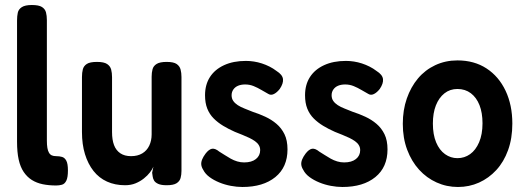

<svg xmlns="http://www.w3.org/2000/svg" viewBox="-20 -730 2092 766"><path d="M204 10Q175 10 150.5 5Q126 0 107 -12Q88 -24 74.5 -44Q61 -64 54.5 -93.5Q48 -123 48 -165V-648Q48 -666 51 -679.5Q54 -693 67 -701.5Q80 -710 107 -710Q135 -710 147.5 -702Q160 -694 163.5 -680.5Q167 -667 167 -650V-169Q167 -152 169 -140Q171 -128 175.5 -120.5Q180 -113 187 -110Q194 -107 204 -107Q217 -107 227.5 -104Q238 -101 244.5 -89Q251 -77 251 -50Q251 -22 244.5 -9Q238 4 227 7Q216 10 204 10Z M479 9Q439 9 407 -5.5Q375 -20 353 -48Q331 -76 319 -115Q307 -154 307 -203V-423Q307 -440 310.5 -453.5Q314 -467 326.5 -475Q339 -483 367 -483Q395 -483 407.5 -474.5Q420 -466 423.5 -452.5Q427 -439 427 -422V-203Q427 -172 435 -151Q443 -130 460 -118.5Q477 -107 503 -107Q529 -107 547.5 -118Q566 -129 575.5 -149Q585 -169 585 -194V-424Q585 -440 588.5 -453.5Q592 -467 605 -475Q618 -483 645 -483Q673 -483 685 -474.5Q697 -466 700.5 -452.5Q704 -439 704 -423V-48Q704 -33 700.5 -20Q697 -7 684.5 1Q672 9 645 9Q623 9 611 3.5Q599 -2 594.5 -10Q590 -18 589 -26.5Q588 -35 587 -41L592 -65Q588 -55 578.5 -42.5Q569 -30 554 -18Q539 -6 520.5 1.5Q502 9 479 9Z M947 16Q925 16 901 11.5Q877 7 855 -2Q833 -11 816 -23.5Q799 -36 791 -52Q784 -63 783 -73Q782 -83 786.5 -94Q791 -105 800 -117Q813 -134 825.5 -136.5Q838 -139 855 -125Q865 -119 876.5 -111.5Q888 -104 900.5 -97Q913 -90 926.5 -86Q940 -82 954 -82Q984 -82 1001 -95.5Q1018 -109 1018 -131Q1018 -142 1012.5 -151Q1007 -160 997 -167Q987 -174 974.5 -180Q962 -186 947 -192Q932 -198 917 -204Q892 -215 870.5 -228Q849 -241 832.5 -257.5Q816 -274 807 -296.5Q798 -319 798 -350Q798 -392 817.5 -422.5Q837 -453 874 -470Q911 -487 961 -487Q977 -487 993 -484.5Q1009 -482 1024.5 -477Q1040 -472 1055 -464.5Q1070 -457 1083 -447Q1107 -432 1109 -414.5Q1111 -397 1096 -375Q1085 -361 1073 -355Q1061 -349 1051 -355Q1038 -362 1023 -371Q1008 -380 992 -386.5Q976 -393 958 -393Q942 -393 930 -388Q918 -383 911 -373Q904 -363 904 -350Q904 -337 910.5 -327.5Q917 -318 928.5 -310.5Q940 -303 955.5 -297Q971 -291 988 -284Q1013 -276 1038 -264.5Q1063 -253 1083 -236Q1103 -219 1115 -194.5Q1127 -170 1127 -134Q1127 -63 1078.5 -23.5Q1030 16 947 16Z M1346 16Q1324 16 1300 11.5Q1276 7 1254 -2Q1232 -11 1215 -23.5Q1198 -36 1190 -52Q1183 -63 1182 -73Q1181 -83 1185.5 -94Q1190 -105 1199 -117Q1212 -134 1224.5 -136.5Q1237 -139 1254 -125Q1264 -119 1275.5 -111.5Q1287 -104 1299.5 -97Q1312 -90 1325.5 -86Q1339 -82 1353 -82Q1383 -82 1400 -95.5Q1417 -109 1417 -131Q1417 -142 1411.5 -151Q1406 -160 1396 -167Q1386 -174 1373.5 -180Q1361 -186 1346 -192Q1331 -198 1316 -204Q1291 -215 1269.5 -228Q1248 -241 1231.5 -257.5Q1215 -274 1206 -296.5Q1197 -319 1197 -350Q1197 -392 1216.5 -422.5Q1236 -453 1273 -470Q1310 -487 1360 -487Q1376 -487 1392 -484.5Q1408 -482 1423.5 -477Q1439 -472 1454 -464.5Q1469 -457 1482 -447Q1506 -432 1508 -414.5Q1510 -397 1495 -375Q1484 -361 1472 -355Q1460 -349 1450 -355Q1437 -362 1422 -371Q1407 -380 1391 -386.5Q1375 -393 1357 -393Q1341 -393 1329 -388Q1317 -383 1310 -373Q1303 -363 1303 -350Q1303 -337 1309.5 -327.5Q1316 -318 1327.5 -310.5Q1339 -303 1354.5 -297Q1370 -291 1387 -284Q1412 -276 1437 -264.5Q1462 -253 1482 -236Q1502 -219 1514 -194.5Q1526 -170 1526 -134Q1526 -63 1477.5 -23.5Q1429 16 1346 16Z M1807 16Q1762 16 1722 -2Q1682 -20 1652 -53Q1622 -86 1604.5 -132.5Q1587 -179 1587 -236Q1587 -291 1603 -337Q1619 -383 1647.5 -417Q1676 -451 1716.5 -470Q1757 -489 1805 -489Q1872 -489 1921 -457Q1970 -425 1997 -368Q2024 -311 2024 -237Q2024 -178 2007 -131Q1990 -84 1960 -51.5Q1930 -19 1891 -1.5Q1852 16 1807 16ZM1805 -99Q1833 -99 1855.5 -115Q1878 -131 1891.5 -162.5Q1905 -194 1905 -238Q1905 -280 1893 -310.5Q1881 -341 1858.5 -358Q1836 -375 1805 -375Q1775 -375 1753 -357.5Q1731 -340 1719 -309.5Q1707 -279 1707 -237Q1707 -193 1720 -162Q1733 -131 1755.5 -115Q1778 -99 1805 -99Z"/></svg>

Font: Fredoka SemiCondensed Medium
Style: Regular
Weight: 500
Width: 4
Designer: Ben Nathan
Foundry: Milena B. Brandão, Ben Nathan
Version: Version 2.001